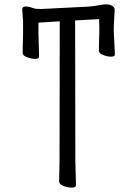

<svg xmlns="http://www.w3.org/2000/svg" viewBox="-20 -729 617 874"><path d="M384 -699Q417 -702 441 -707Q465 -712 484 -706Q502 -699 502 -685L498 -607V-587L503 -481Q503 -471 485.5 -471Q468 -471 449 -479Q430 -486 430 -499L432 -587V-607L431 -642L322 -636L323 8L326 114Q326 125 307 125Q288 125 268 117Q249 109 249 96L251 7L252 -632L155 -626V-577L158 -471Q158 -461 140 -461Q122 -461 102 -469Q83 -476 83 -489L85 -578V-634L81 -685Q81 -699 95 -699.5Q109 -700 128 -693Q137 -691 141 -689L167 -688Z"/></svg>

Font: Moon Stars Kai T
Style: Regular
Weight: 400
Designer: GuiWonder
Version: Version 1.101